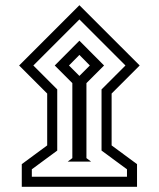

<svg xmlns="http://www.w3.org/2000/svg" viewBox="-20 -654 616 745"><path d="M242.7 -26.9 260.7 -40.5V-331.5L192.4 -399.9L288.1 -496.1L383.8 -399.9L315.4 -331.5V-40.5L333.5 -26.9ZM247.6 -399.9 288.1 -359.4 328.6 -399.9 288.1 -440.9ZM109.4 -399.9 202.1 -307.1V-69.8L103.5 2.9V31.7H472.7V2.9L374 -69.8V-307.1L466.8 -399.9L288.1 -578.6ZM54.2 -399.9 288.1 -633.8 522 -399.9 413.1 -291V-89.8L511.7 -17.1V70.8H64.5V-17.1L163.1 -89.8V-291Z"/></svg>

Font: Vazir FD
Style: FD
Weight: 400
Foundry: Based on Dejavu fonts, by Saber Rastikerdar
Version: Version 26.0.0